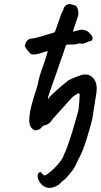

<svg xmlns="http://www.w3.org/2000/svg" viewBox="-20 -680 496 944"><path d="M412 -313Q438 -304 448.5 -281Q459 -258 454 -223L437 -116Q435 -97 427.5 -70Q420 -43 412 -16.5Q404 10 398 28Q389 57 374 87Q364 105 356 123.5Q348 142 336 158Q335 159 325.5 171.5Q316 184 304.5 196Q293 208 287 210Q272 230 246.5 239.5Q221 249 199 238Q186 231 176 216.5Q166 202 165 187.5Q164 173 174 167Q181 164 185 170.5Q189 177 194.5 181Q200 185 210 178Q230 164 248.5 145.5Q267 127 279.5 109.5Q292 92 293 83Q304 62 312.5 37Q321 12 326 -3Q329 -11 335.5 -32.5Q342 -54 349 -78.5Q356 -103 361 -121Q366 -139 366 -140Q368 -153 369.5 -174.5Q371 -196 372 -216Q370 -220 368 -221Q366 -222 364 -221Q356 -216 348 -211.5Q340 -207 332 -198L240 -96Q230 -80 220.5 -73Q211 -66 191 -61Q181 -48 173 -44Q165 -40 151 -39Q122 -53 124 -93Q125 -123 134 -158.5Q143 -194 153 -223.5Q163 -253 165 -263Q173 -305 188 -345Q203 -385 214 -425L213 -429L171 -416Q155 -412 146.5 -412Q138 -412 131 -415Q118 -429 114 -433.5Q110 -438 105 -447Q102 -455 102.5 -457Q103 -459 104 -461Q110 -489 139 -491Q150 -492 170 -497.5Q190 -503 210.5 -509.5Q231 -516 241 -518Q250 -521 252 -528Q260 -549 267.5 -572Q275 -595 283 -616Q287 -623 288.5 -626.5Q290 -630 291 -631Q292 -640 296.5 -645.5Q301 -651 305 -655Q317 -662 327 -659.5Q337 -657 353 -652Q363 -640 365 -624Q367 -608 361 -593Q357 -583 350 -561Q343 -539 338 -524Q347 -526 359 -529.5Q371 -533 378 -534Q396 -534 407.5 -527.5Q419 -521 432 -504Q436 -497 435 -489Q434 -481 430 -480Q425 -480 415.5 -475.5Q406 -471 396.5 -467.5Q387 -464 379 -465Q373 -468 366 -466Q353 -461 339.5 -461Q326 -461 314 -461Q304 -461 303 -454Q299 -440 290 -415Q281 -390 271.5 -362.5Q262 -335 254 -311Q249 -298 243.5 -282.5Q238 -267 233 -252Q228 -237 223.5 -224.5Q219 -212 217 -203.5Q215 -195 216 -193Q222 -202 237 -216.5Q252 -231 270 -246.5Q288 -262 301.5 -273Q315 -284 318 -286Q334 -294 350.5 -300.5Q367 -307 383 -312Q390 -314 398 -313.5Q406 -313 412 -313Z"/></svg>

Font: Caveat SemiBold
Style: Regular
Weight: 600
Designer: Pablo Impallari
Foundry: Pablo Impallari
Version: Version 2.000